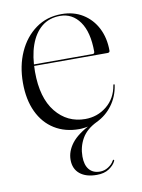

<svg xmlns="http://www.w3.org/2000/svg" viewBox="-76 -494 549 744"><g transform="rotate(-10 199.0 -122.0)"><path d="M61.5 -261.5V-267.5H310Q317.5 -267.5 317.5 -275.5Q317.5 -352.5 288.2 -393.8Q259 -435 211 -435Q168 -435 138.5 -410.8Q109 -386.5 93.5 -342.5Q78 -298.5 78 -238.5Q78 -135.5 123 -80Q168 -24.5 238.5 -24.5Q286.5 -24.5 323 -54Q359.5 -83.5 368 -134.5Q369 -138 370.5 -138Q371.5 -138 372.5 -137.2Q373.5 -136.5 373 -133.5Q366.5 -90 342 -56.8Q317.5 -23.5 280 -5.5Q238.5 14.5 220.2 46.5Q202 78.5 202 117Q202 150.5 217 168.2Q232 186 259.5 186Q277 186 292.2 176.2Q307.5 166.5 314.5 153Q315.5 151 316.8 150.2Q318 149.5 319 150Q320 150.5 320.5 152Q321 153.5 319.5 156Q312.5 171 293.5 183.8Q274.5 196.5 245 196.5Q202.5 196.5 178.5 176.8Q154.5 157 154.5 121.5Q154.5 88 178 57.2Q201.5 26.5 256.5 -1L259.5 3Q241 7 229 8.5Q217 10 208.5 10Q153 10 111.5 -15.8Q70 -41.5 47.2 -89.8Q24.5 -138 24.5 -204Q24.5 -271 48.5 -324.5Q72.5 -378 116 -409.5Q159.5 -441 217.5 -441Q265.5 -441 301.2 -418.8Q337 -396.5 356.8 -357.8Q376.5 -319 376.5 -269Q376.5 -265.5 374.2 -263.5Q372 -261.5 368 -261.5Z"/></g></svg>

Font: Fraunces 120pt Light
Style: Regular
Weight: 300
Version: Version 1.000;[b76b70a41]